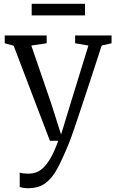

<svg xmlns="http://www.w3.org/2000/svg" viewBox="-20 -742 615 1012"><path d="M128 250Q114.5 250 102.2 248Q90 246 84 243V167.5Q90 170.5 103.2 172Q116.5 173.5 130 173.5Q148 173.5 167 167.8Q186 162 205.8 144.5Q225.5 127 246 92.2Q266.5 57.5 287 0H243L52 -501L5 -514V-555H226V-514L145 -502L250 -196L302 -33L352 -197L446 -502L376 -514V-555H568V-514L516 -502Q480.5 -392.5 453.8 -311.5Q427 -230.5 408 -173.2Q389 -116 376.2 -78.2Q363.5 -40.5 355.2 -18Q347 4.5 342 16Q311 92.5 283.2 144.8Q255.5 197 219.5 223.5Q183.5 250 128 250ZM428 -722V-661H147V-722Z"/></svg>

Font: Merriweather Light
Style: Regular
Weight: 300
Designer: Eben Sorkin
Foundry: Eben Sorkin
Version: Version 2.100